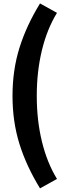

<svg xmlns="http://www.w3.org/2000/svg" viewBox="-20 -793 375 1094"><path d="M208 -773.4Q130.4 -647 90.8 -520.3Q51.3 -393.6 51.3 -246.6Q51.3 -99.6 90.8 27.1Q130.4 153.8 208 280.3L304.7 226.6Q248.5 134.8 219 13.9Q189.5 -106.9 189.5 -246.6Q189.5 -386.2 219 -507.3Q248.5 -628.4 304.7 -719.7Z"/></svg>

Font: Estedad-FD-VF Thin
Style: Regular
Weight: 100
Designer: Amin Abedi
Version: Version 5.0